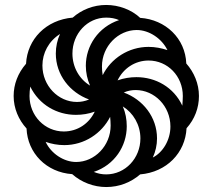

<svg xmlns="http://www.w3.org/2000/svg" viewBox="-20 -744 857 774"><path d="M408 10C461 10 508 -9 545 -41C652 -50 727 -128 732 -227C765 -264 782 -309 782 -357C782 -407 762 -453 731 -488C727 -589 648 -665 545 -672C510 -705 459 -724 408 -724C357 -724 309 -705 273 -673C166 -664 90 -586 85 -487C52 -449 35 -404 35 -357C35 -307 55 -261 87 -226C91 -127 167 -49 271 -42C308 -9 358 10 408 10ZM343 -399C300 -425 272 -473 272 -528C272 -608 332 -673 408 -673C427 -673 444 -670 460 -663C376 -635 326 -559 326 -479C326 -451 332 -424 343 -399ZM394 -441C392 -452 391 -464 391 -476C391 -558 457 -623 531 -623C581 -623 632 -589 655 -542C631 -550 605 -555 579 -555C498 -555 427 -508 394 -441ZM290 -333C215 -333 151 -398 151 -480C151 -530 176 -578 222 -607C211 -583 205 -556 205 -528C205 -442 262 -371 339 -343C323 -336 306 -333 290 -333ZM715 -318C680 -393 607 -433 530 -433C505 -433 479 -429 454 -420C477 -468 524 -500 579 -500C656 -500 717 -437 717 -357C717 -345 716 -332 715 -318ZM237 -214C161 -214 99 -277 99 -357C99 -369 100 -382 102 -395C138 -321 210 -281 286 -281C312 -281 337 -285 362 -294C339 -246 293 -214 237 -214ZM596 -109C607 -133 613 -159 613 -186C613 -272 556 -343 479 -371C494 -378 511 -381 527 -381C603 -381 667 -316 667 -234C667 -179 636 -129 596 -109ZM408 -41C391 -41 375 -44 358 -51C442 -79 491 -155 491 -235C491 -263 486 -290 475 -315C517 -289 546 -241 546 -186C546 -106 485 -41 408 -41ZM287 -91C237 -91 186 -125 164 -172C187 -164 213 -159 239 -159C320 -159 390 -206 424 -273C425 -262 426 -250 426 -238C426 -156 361 -91 287 -91Z"/></svg>

Font: Noto Sans Armenian ExtraCondensed ExtraBold
Style: Regular
Weight: 800
Width: 2
Designer: Monotype Design Team
Foundry: Monotype Imaging Inc.
Version: Version 2.008